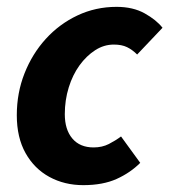

<svg xmlns="http://www.w3.org/2000/svg" viewBox="-20 -528 494 560"><path d="M223 12Q168 12 124 -12Q80 -36 54.5 -81.5Q29 -127 29 -192Q29 -257 51.5 -314Q74 -371 113.5 -414.5Q153 -458 206 -483Q259 -508 320 -508Q368 -508 402 -489Q436 -470 454 -447L380 -369Q366 -383 350.5 -390.5Q335 -398 312 -398Q283 -398 257.5 -381.5Q232 -365 212 -337.5Q192 -310 180.5 -273Q169 -236 169 -195Q169 -150 191 -124Q213 -98 253 -98Q278 -98 297.5 -108Q317 -118 333 -130L389 -53Q360 -24 320 -6Q280 12 223 12Z"/></svg>

Font: Source Sans 3
Style: Bold Italic
Weight: 700
Italic angle: -11°
Designer: Paul D. Hunt
Foundry: Adobe
Version: Version 3.052;hotconv 1.1.0;makeotfexe 2.6.0